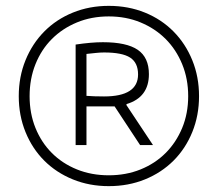

<svg xmlns="http://www.w3.org/2000/svg" viewBox="-20 -773 743 655"><path d="M238 -621Q265 -625 288 -627Q311 -629 331 -629Q412 -629 450 -603Q488 -577 488 -520Q488 -441 412 -418L411 -415L502 -278H458L371 -410H275V-278H238ZM335 -444Q451 -444 451 -519Q451 -559 424 -576.5Q397 -594 335 -594Q322 -594 308 -592.5Q294 -591 275 -589V-446Q286 -445 302.5 -444.5Q319 -444 335 -444ZM351 -138Q285 -138 228.5 -161Q172 -184 131 -225Q90 -266 67 -322.5Q44 -379 44 -445Q44 -511 67 -567.5Q90 -624 131 -665.5Q172 -707 228.5 -730Q285 -753 351 -753Q418 -753 474.5 -730Q531 -707 572 -665.5Q613 -624 636 -567.5Q659 -511 659 -445Q659 -379 636 -322.5Q613 -266 572 -225Q531 -184 474.5 -161Q418 -138 351 -138ZM351 -175Q410 -175 459.5 -195Q509 -215 545 -251Q581 -287 601.5 -336.5Q622 -386 622 -445Q622 -504 601.5 -554Q581 -604 545 -640Q509 -676 459.5 -696.5Q410 -717 351 -717Q292 -717 242.5 -696.5Q193 -676 157 -640Q121 -604 101 -554Q81 -504 81 -445Q81 -386 101 -336.5Q121 -287 157 -251Q193 -215 242.5 -195Q292 -175 351 -175Z"/></svg>

Font: Encode Sans Compressed
Style: ExtraLight
Weight: 200
Designer: Pablo Impallari, Andres Torresi
Foundry: Pablo Impallari, Andres Torresi
Version: Version 1.000; ttfautohint (v1.00) -l 8 -r 50 -G 200 -x 14 -